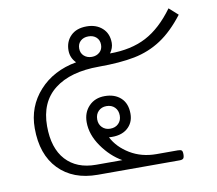

<svg xmlns="http://www.w3.org/2000/svg" viewBox="-73 -727 920 813"><g transform="rotate(-10 387.0 -321.0)"><path d="M55 -240Q55 -333 115.5 -400Q176 -467 276 -485Q253 -508 253 -540Q253 -578 277.5 -602.5Q302 -627 346 -627Q387 -627 413 -603.5Q439 -580 439 -540Q439 -518 424 -497Q515 -497 580 -531Q645 -565 701 -642L739 -608Q690 -544 637.5 -509.5Q585 -475 522 -462.5Q459 -450 368 -450Q245 -450 176.5 -396.5Q108 -343 108 -240Q108 -145 154.5 -94Q201 -43 284 -43H397Q348 -71 312 -122.5Q276 -174 276 -227Q276 -269 302 -296Q328 -323 370 -323Q413 -323 439 -299Q465 -275 465 -231Q465 -191 436.5 -167.5Q408 -144 358 -148Q381 -103 430.5 -73Q480 -43 544 -43H635Q647 -43 651.5 -39.5Q656 -36 656 -23Q656 -9 651.5 -4.5Q647 0 636 0H284Q178 0 116.5 -63.5Q55 -127 55 -240ZM393 -540Q393 -560 380 -572Q367 -584 346 -584Q325 -584 312 -572Q299 -560 299 -540Q299 -520 312.5 -508Q326 -496 346 -496Q366 -496 379.5 -508Q393 -520 393 -540ZM419 -231Q419 -253 405.5 -266.5Q392 -280 370 -280Q349 -280 335.5 -266.5Q322 -253 322 -231Q322 -210 335.5 -196.5Q349 -183 370 -183Q392 -183 405.5 -196.5Q419 -210 419 -231Z"/></g></svg>

Font: Niramit ExtraLight
Style: Regular
Weight: 200
Designer: Katatrad Aksorn Co.,Ltd.
Foundry: Cadson Demak Co.,Ltd.
Version: Version 1.000; ttfautohint (v1.6)